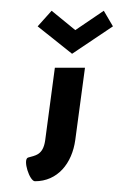

<svg xmlns="http://www.w3.org/2000/svg" viewBox="-20 -289 230 357"><path d="M82 -163 64 -28C60 0 45 0 32 4C22 8 35 48 45 48C87 48 114 15 120 -29L138 -163ZM76 -269 50 -240 114 -189 190 -240 173 -269 120 -233Z"/></svg>

Font: Hussar Tani
Style: DwaKurs
Weight: 700
Foundry: Cannot Into Space Fonts
Version: Version 0.92